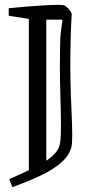

<svg xmlns="http://www.w3.org/2000/svg" viewBox="-20 -628 396 792"><path d="M247 -605Q266 -593 276 -571Q273 -527 271.5 -468.5Q270 -410 270 -358Q270 -294 272.5 -232.5Q275 -171 277 -120Q279 -69 277 -35Q272 6 237.5 38Q203 70 149 95.5Q95 121 31 144L18 111Q40 101 60 92Q80 83 99 74V-550L16 -563V-594Q53 -598 91.5 -601Q130 -604 163.5 -606Q197 -608 220 -608Q243 -608 247 -605ZM236 -547H171V35Q195 19 210 1Q225 -17 228 -39Q232 -66 231.5 -118Q231 -170 229 -233Q227 -296 227 -355Q227 -394 228 -447Q229 -500 238 -542Z"/></svg>

Font: Grenze Gotisch Light
Style: Regular
Weight: 300
Designer: Renata Polastri
Foundry: Omnibus-Type
Version: Version 1.001